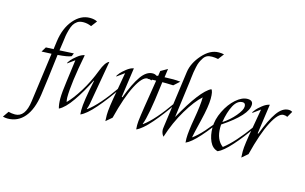

<svg xmlns="http://www.w3.org/2000/svg" viewBox="-310 -1181 2741 1726"><g transform="rotate(15 1060.5 -318.0)"><path d="M337 -851Q379 -851 406 -836L365 -782Q329 -798 292 -798Q255 -798 234 -783Q213 -768 201 -748Q189 -728 179.5 -694Q170 -660 166.5 -637.5Q163 -615 158.5 -577.5Q154 -540 151 -525.5Q148 -511 147 -498L279 -505Q268 -476 267 -476Q236 -461 141 -454Q112 -210 92 -70.5Q72 69 10.5 142Q-51 215 -146 215Q-168 215 -190 209L-152 154Q-122 162 -91 162Q4 162 24 8Q27 -16 86 -450L-6 -446Q21 -492 22 -492Q53 -493 93 -495Q99 -545 103 -570Q120 -696 186 -773.5Q252 -851 337 -851Z M475 -28Q475 -112 518 -313L515 -315Q458 -200 394.5 -108.5Q331 -17 277 9Q266 -28 266 -83Q266 -138 281 -245L308 -449L243 -402L245 -413Q252 -423 264.5 -438.5Q277 -454 312 -482Q347 -510 378 -515Q324 -239 324 -107Q324 -91 329 -66Q378 -114 436 -206.5Q494 -299 538 -414Q570 -500 607 -514L536 -108Q531 -81 521 -54L524 -52Q620 -121 752 -311L762 -305Q687 -193 608.5 -102.5Q530 -12 477 10Q475 -14 475 -28Z M1011 -515Q1032 -515 1046 -505L1014 -450Q1000 -459 978 -459Q930 -459 873 -349.5Q816 -240 765 -37L710 10Q708 -14 708 -47Q708 -80 716 -137.5Q724 -195 742 -292.5Q760 -390 770 -453L700 -402L702 -413Q709 -423 721.5 -438.5Q734 -454 769 -482Q804 -510 835 -515Q828 -472 815.5 -377.5Q803 -283 796 -238H803Q854 -374 903.5 -444.5Q953 -515 1011 -515Z M1122 -509Q1172 -511 1203 -511Q1234 -511 1269 -507L1216 -459Q1176 -461 1150 -461H1114L1109 -422Q1074 -134 1041 -54L1044 -52Q1140 -121 1272 -311L1282 -305Q1207 -193 1128.5 -102.5Q1050 -12 997 10Q995 -14 995 -30.5Q995 -47 997 -68Q999 -89 1004.5 -127Q1010 -165 1015.5 -200.5Q1021 -236 1033.5 -313Q1046 -390 1057 -460Q1028 -460 978 -456L1005 -498Q1032 -503 1063 -506L1070 -553L1133 -589Z M1536 -851Q1565 -851 1585 -846L1544 -792Q1516 -798 1487 -798Q1458 -798 1439.5 -788.5Q1421 -779 1408 -758.5Q1395 -738 1386.5 -719.5Q1378 -701 1371.5 -669.5Q1365 -638 1362 -620.5Q1359 -603 1355.5 -570Q1352 -537 1351 -530L1306 -188Q1463 -470 1556 -514Q1573 -501 1573 -430Q1573 -359 1539 -219Q1505 -79 1501 -54L1503 -52Q1590 -115 1713 -286L1723 -279Q1651 -174 1578 -92.5Q1505 -11 1456 10Q1454 -14 1454 -28Q1454 -91 1477 -221.5Q1500 -352 1500 -423Q1437 -367 1366.5 -249.5Q1296 -132 1251 10Q1228 -16 1228 -54Q1228 -61 1230 -73L1303 -606Q1315 -692 1385.5 -771.5Q1456 -851 1536 -851Z M1859 -474Q1809 -474 1776 -412Q1743 -350 1728 -254Q1790 -294 1838 -351Q1886 -408 1886 -441Q1886 -474 1859 -474ZM1944 -474Q1944 -377 1723 -230Q1722 -219 1722 -202Q1722 -89 1790 -39Q1889 -115 2012 -286L2022 -279Q1950 -174 1877 -92.5Q1804 -11 1755 10Q1705 -2 1680 -56.5Q1655 -111 1655 -185Q1655 -259 1693.5 -338Q1732 -417 1787.5 -465.5Q1843 -514 1893.5 -514Q1944 -514 1944 -474Z M2276 -515Q2297 -515 2311 -505L2279 -450Q2265 -459 2243 -459Q2195 -459 2138 -349.5Q2081 -240 2030 -37L1975 10Q1973 -14 1973 -47Q1973 -80 1981 -137.5Q1989 -195 2007 -292.5Q2025 -390 2035 -453L1965 -402L1967 -413Q1974 -423 1986.5 -438.5Q1999 -454 2034 -482Q2069 -510 2100 -515Q2093 -472 2080.5 -377.5Q2068 -283 2061 -238H2068Q2119 -374 2168.5 -444.5Q2218 -515 2276 -515Z"/></g></svg>

Font: Felipa
Style: Regular
Weight: 400
Designer: Javier Alcaraz
Foundry: Fontstage
Version: Version 1.001